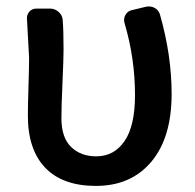

<svg xmlns="http://www.w3.org/2000/svg" viewBox="-20 -577 620 609"><path d="M284.2 12.7Q178.7 12.7 123.5 -44.9Q68.4 -102.5 68.4 -210Q68.4 -240.2 70.3 -301.8Q72.3 -363.3 72.3 -393.6L65.4 -519.5Q65.4 -531.2 73.2 -540Q82 -549.8 95.7 -549.8H138.7Q153.3 -549.8 165 -540Q176.8 -530.3 178.7 -515.6Q181.6 -481.4 181.6 -418.9Q181.6 -392.6 178.2 -315.4Q174.8 -238.3 174.8 -202.1Q174.8 -140.6 205.6 -110.8Q236.3 -81.1 285.2 -81.1Q341.8 -81.1 375 -129.4Q408.2 -177.7 408.2 -275.4Q408.2 -391.6 375 -503.9Q371.1 -517.6 377.9 -529.8Q384.8 -542 398.4 -544.9L443.4 -555.7Q448.2 -556.6 452.1 -556.6Q461.9 -556.6 470.7 -551.8Q483.4 -544.9 487.3 -531.2Q524.4 -401.4 524.4 -279.3Q524.4 -140.6 460 -64Q395.5 12.7 284.2 12.7Z"/></svg>

Font: Gen Jyuu GothicL Medium
Style: Regular
Weight: 500
Designer: [Source Han Sans]
Ryoko NISHIZUKA  (kana & ideographs); Paul D. Hunt (Latin, Greek & Cyrillic); Wenlong ZHANG  (bopomofo
Version: Version 1.002.20150607